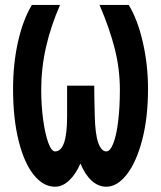

<svg xmlns="http://www.w3.org/2000/svg" viewBox="-20 -724 640 764"><path d="M32 -370Q32 -471.5 52 -559.2Q72 -647 107 -704.5H219Q182 -620 163 -536.2Q144 -452.5 144 -366.5Q144 -304 151.8 -247.2Q159.5 -190.5 172.2 -156Q185 -121.5 199 -121.5Q247 -121.5 247 -260V-383H355Q355 -337.5 357 -267.5Q358.5 -190 371 -155.8Q383.5 -121.5 403 -121.5Q418.5 -121.5 431 -153.8Q443.5 -186 450.2 -241.8Q457 -297.5 457 -366.5Q457 -449 436.8 -529.5Q416.5 -610 376 -704.5H492Q527 -648 548 -557.5Q569 -467 569 -370Q569 -256 545.8 -167.2Q522.5 -78.5 484.5 -29.8Q446.5 19 403 19Q371 19 344.5 -5.2Q318 -29.5 300 -73.5Q281.5 -30.5 255 -5.8Q228.5 19 199 19Q152 19 114 -28.5Q76 -76 54 -164.2Q32 -252.5 32 -370Z"/></svg>

Font: JuliaMono
Style: Bold
Weight: 700
Monospace: yes
Designer: cormullion
Foundry: corm
Version: Version 0.055; ttfautohint (v1.8.4)